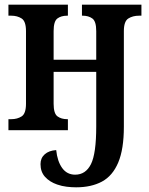

<svg xmlns="http://www.w3.org/2000/svg" viewBox="-20 -556 635 820"><path d="M305 244Q286 244 265 241.5Q244 239 224 232Q192 221 172.5 199.5Q153 178 153 145Q153 119 171 103Q189 87 220 85Q225 133 245.5 161.5Q266 190 301 190Q346 190 368.5 145Q391 100 391 -16V-249H209V-113Q209 -71 225.5 -59Q242 -47 267 -47H270V0H16V-47H28Q54 -47 72.5 -59Q91 -71 91 -113V-423Q91 -465 72.5 -477Q54 -489 28 -489H16V-536H270V-489H267Q241 -489 225 -477Q209 -465 209 -423V-301H391V-423Q391 -465 374.5 -477Q358 -489 333 -489H330V-536H584V-489H574Q547 -489 528 -477Q509 -465 509 -423V-15Q509 81 485 138Q461 195 415.5 219.5Q370 244 305 244Z"/></svg>

Font: Noto Serif Condensed SemiBold
Style: Regular
Weight: 600
Width: 3
Designer: Monotype Design Team
Foundry: Monotype Imaging Inc.
Version: Version 2.013